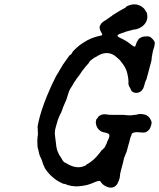

<svg xmlns="http://www.w3.org/2000/svg" viewBox="-20 -809 729 879"><path d="M365 -51Q366 -51 367 -51H366Q366 -50 365 -50ZM588 -789Q590 -789 597.5 -789Q605 -789 610 -787Q622 -784 630 -778Q641 -770 644 -763Q646 -760 647 -758Q652 -753 653 -747Q654 -744 654.5 -737Q655 -730 654 -725Q652 -709 639 -695Q632 -687 618.5 -680.5Q605 -674 595 -674Q592 -674 586.5 -672Q581 -670 571 -668Q554 -664 549 -661Q545 -659 537 -657Q518 -651 518 -646Q518 -641 531 -635Q556 -624 572 -611Q590 -597 594 -596Q596 -595 598 -596Q600 -597 603 -607.5Q606 -618 611 -624Q612 -627 616.5 -631.5Q621 -636 621.5 -635.5Q622 -635 627 -638Q632 -641 632 -640.5Q632 -640 635 -641Q638 -642 641 -642Q654 -642 653 -643L660 -642Q665 -641 665 -641Q665 -641 667 -640Q669 -639 672 -636.5Q675 -634 677 -632Q684 -625 687 -619Q688 -617 688.5 -614.5Q689 -612 689 -611V-610Q688 -611 688 -605Q688 -598 682 -582Q680 -577 679.5 -572Q679 -567 678 -564Q674 -547 674 -536Q674 -532 666 -504Q664 -495 657 -470Q655 -463 653.5 -457.5Q652 -452 651.5 -449Q651 -446 648.5 -442Q646 -438 644 -431Q640 -414 636 -405Q629 -391 616 -386Q602 -381 590 -387Q587 -389 587 -389L582 -392Q582 -392 582 -393Q582 -394 581 -395Q580 -396 579 -398Q578 -404 571 -414Q570 -417 569.5 -418.5Q569 -420 568.5 -422Q568 -424 568 -428Q569 -441 566 -457Q563 -475 559 -486Q552 -502 548 -508Q546 -511 543 -515Q537 -524 531 -531Q529 -534 524 -538Q519 -542 515 -546Q506 -555 495 -560Q483 -566 468 -566Q450 -566 432 -556Q429 -554 422 -550Q413 -546 401.5 -537.5Q390 -529 389 -525Q388 -522 381 -514Q376 -509 373.5 -506Q371 -503 368 -499Q358 -488 344 -466Q334 -452 331 -449Q327 -444 321 -434Q318 -430 317 -428Q315 -425 315 -424Q314 -423 310 -415.5Q306 -408 304 -406Q298 -398 294 -385Q292 -379 291 -375.5Q290 -372 289 -369Q288 -364 284 -353Q282 -349 280 -344Q273 -329 268 -316Q267 -311 264 -304Q259 -289 256 -287Q255 -286 254.5 -283.5Q254 -281 252 -278Q245 -264 237 -233Q234 -221 233 -218Q231 -211 231 -196Q233 -176 234 -170Q235 -166 236 -155Q238 -129 245 -113Q251 -98 259 -88Q265 -79 264 -79Q264 -79 266 -76Q268 -72 273 -67.5Q278 -63 279 -64Q280 -64 281 -63Q306 -47 329 -44Q346 -42 357 -46Q373 -50 373 -53Q373 -54 377 -56Q393 -65 407 -77Q426 -94 447 -123Q449 -125 450 -124.5Q451 -124 453 -127.5Q455 -131 458 -133Q463 -139 463 -142Q463 -143 466 -148Q471 -157 470 -159Q470 -160 475 -169Q483 -186 480 -192Q479 -196 476 -197Q470 -200 462 -202Q443 -204 432 -216Q423 -225 420 -239Q417 -249 420 -256Q420 -259 420 -260Q421 -263 426 -268Q430 -273 429 -273L430 -275Q442 -285 457 -286Q463 -286 463 -286Q462 -285 470 -285Q474 -284 479 -283.5Q484 -283 512.5 -283Q541 -283 546 -283Q562 -281 576 -281Q583 -281 596 -283Q600 -284 605 -284L613 -286Q613 -287 618 -287Q634 -287 641 -285Q661 -280 671 -259Q674 -252 674 -247Q674 -240 671 -233Q669 -229 669 -227Q665 -216 657 -210Q650 -204 645 -203Q637 -201 621 -203Q612 -204 606 -204Q588 -203 584 -197Q581 -194 582 -192Q583 -191 582 -190Q580 -188 577 -179Q577 -178 572 -159.5Q567 -141 566 -138Q565 -135 562 -123Q559 -111 557.5 -109Q556 -107 555.5 -105Q555 -103 553 -98Q548 -88 546 -77Q545 -71 543.5 -65.5Q542 -60 539 -48.5Q536 -37 533.5 -28Q531 -19 530.5 -15Q530 -11 529.5 -8Q529 -5 529 -2Q529 1 528 5Q525 18 520 27Q515 39 504 46Q502 47 498 48.5Q494 50 486 50Q477 50 467 45Q451 38 443 26Q441 22 440 21.5Q439 21 438.5 21Q438 21 437 20Q431 17 409 27Q393 34 378 38Q361 42 338 44Q325 45 306 42Q285 38 281 34Q279 33 274 33Q269 33 249 22Q231 12 214 -4Q210 -8 204.5 -14Q199 -20 194.5 -26Q190 -32 187 -36.5Q184 -41 184 -42Q184 -44 182 -47Q178 -54 174 -68Q172 -76 168 -83.5Q164 -91 162.5 -95Q161 -99 161 -100Q159 -104 157 -116Q155 -123 155 -125Q151 -133 151 -157Q151 -175 152 -183Q152 -185 153 -189Q154 -193 153.5 -198Q153 -203 153 -213.5Q153 -224 152 -225Q151 -226 156 -250Q168 -304 196 -372Q218 -425 237 -461Q240 -466 244 -472.5Q248 -479 248.5 -479.5Q249 -480 249 -481Q250 -484 268 -513Q279 -529 290 -544Q299 -557 300 -557Q304 -557 309 -565Q311 -568 311.5 -570Q312 -572 321 -581Q341 -601 362 -614Q397 -637 437 -645Q444 -646 446 -647Q451 -649 444 -660Q439 -669 437 -676Q436 -679 436 -683Q436 -687 437 -690.5Q438 -694 439 -693Q439 -693 441.5 -698Q444 -703 444.5 -702.5Q445 -702 447.5 -705Q450 -708 450.5 -708Q451 -708 452.5 -709.5Q454 -711 454.5 -711Q455 -711 456 -712Q457 -713 463 -716Q467 -718 473 -723Q477 -727 481 -728Q483 -730 483.5 -731Q484 -732 489 -734Q495 -738 495 -739Q495 -740 503 -744Q511 -749 527 -759Q544 -769 549 -771Q558 -776 558 -778Q558 -779 564 -782Q577 -787 588 -789Z"/></svg>

Font: TT2020 Style E
Style: Italic
Weight: 400
Italic angle: -15°
Version: Version 0.2.000